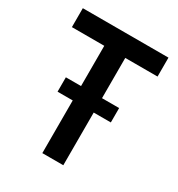

<svg xmlns="http://www.w3.org/2000/svg" viewBox="-171 -834 881 948"><g transform="rotate(30 269.5 -360.0)"><path d="M210 -300.3H123.5V-382.3H210V-611.8H25.4V-719.7H513.7V-611.8H329.6V-382.3H427.2V-300.3H329.6V0H210Z"/></g></svg>

Font: Reddit Sans SemiBold
Style: Regular
Weight: 600
Designer: Stephen Hutchings
Foundry: Reddit
Version: Version 1.013